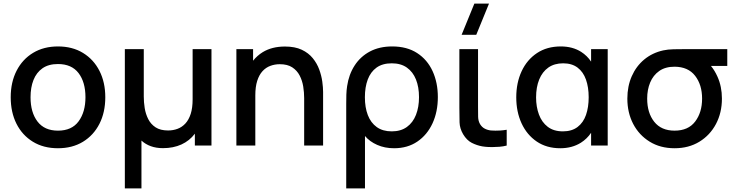

<svg xmlns="http://www.w3.org/2000/svg" viewBox="-20 -815 4118 1075"><path d="M304.5 15Q223.5 15 164 -21.5Q104.5 -58 72.2 -122.2Q40 -186.5 40 -270.5Q40 -355 73 -419.2Q106 -483.5 165.5 -519.2Q225 -555 304.5 -555Q385.5 -555 445 -518.5Q504.5 -482 537 -418Q569.5 -354 569.5 -270.5Q569.5 -186 536.8 -121.8Q504 -57.5 444.5 -21.2Q385 15 304.5 15ZM304.5 -83.5Q382 -83.5 420.2 -135.8Q458.5 -188 458.5 -270.5Q458.5 -355 419.8 -405.8Q381 -456.5 304.5 -456.5Q252 -456.5 218 -432.8Q184 -409 167.5 -367.2Q151 -325.5 151 -270.5Q151 -185.5 190 -134.5Q229 -83.5 304.5 -83.5Z M679 240V-540H785V-274.5Q785 -243 790.2 -209.8Q795.5 -176.5 810 -148Q824.5 -119.5 851.2 -102Q878 -84.5 921 -84.5Q949.5 -84.5 974.2 -93.8Q999 -103 1018 -123.5Q1037 -144 1047.8 -177.5Q1058.5 -211 1058.5 -259V-540H1164V0H1071V-66.5Q1041.5 -27 996 -6.2Q950.5 14.5 892.5 14.5Q854.5 14.5 824.2 3.5Q794 -7.5 772 -28V240Z M1683 0V-265.5Q1683 -297 1677.8 -330.2Q1672.5 -363.5 1657.8 -392Q1643 -420.5 1616.2 -438Q1589.5 -455.5 1546.5 -455.5Q1518.5 -455.5 1493.5 -446.2Q1468.5 -437 1449.8 -416.5Q1431 -396 1420.2 -362.5Q1409.5 -329 1409.5 -281V0H1303.5V-540H1397V-475Q1419.5 -503.5 1451 -523Q1502.5 -554.5 1575.5 -554.5Q1631.5 -554.5 1669.5 -536.5Q1707.5 -518.5 1731.2 -489.2Q1755 -460 1767.5 -425.5Q1780 -391 1784.5 -358Q1789 -325 1789 -300V0Z M1918.5 240V-233.5Q1918.5 -260.5 1919.2 -285.5Q1920 -310.5 1923.5 -332.5Q1933 -398 1965.5 -448.2Q1998 -498.5 2051.2 -526.8Q2104.5 -555 2176 -555Q2258.5 -555 2315.5 -518Q2372.5 -481 2402 -416.8Q2431.5 -352.5 2431.5 -271.5Q2431.5 -189.5 2401.8 -124.8Q2372 -60 2317 -22.5Q2262 15 2186.5 15Q2134 15 2091.8 -3.8Q2049.5 -22.5 2023.5 -53.5V240ZM2173.5 -79.5Q2224 -79.5 2258 -104Q2292 -128.5 2309 -171.8Q2326 -215 2326 -271Q2326 -327.5 2309 -370Q2292 -412.5 2258.2 -436.5Q2224.5 -460.5 2173.5 -460.5Q2121.5 -460.5 2088.2 -436.5Q2055 -412.5 2039 -369.8Q2023 -327 2023 -270.5Q2023 -213.5 2039.5 -170.5Q2056 -127.5 2089.5 -103.5Q2123 -79.5 2173.5 -79.5Z M2646.5 -620H2564.5L2636 -795H2718ZM2680 4.5Q2649.5 -1 2621.5 -15.2Q2593.5 -29.5 2573 -63.5Q2554 -96 2553 -130.2Q2552 -164.5 2552 -212.5V-540H2656.5V-217.5Q2656.5 -184 2657 -161Q2657.5 -138 2667.5 -120.5Q2678 -103 2694 -94.8Q2710 -86.5 2728.5 -84.5Q2741 -83.5 2754 -83.5Q2763 -83.5 2779.5 -84.2Q2796 -85 2817 -88.5V0Q2798 5 2776.2 6.8Q2754.5 8.5 2736.5 8.5Q2729.5 8.5 2714 8Q2698.5 7.5 2680 4.5Z M3117 15Q3040.5 15 2985.2 -22.5Q2930 -60 2900.2 -124.5Q2870.5 -189 2870.5 -270Q2870.5 -351.5 2900.5 -416Q2930.5 -480.5 2986.5 -517.8Q3042.5 -555 3120 -555Q3186 -555 3234 -524.5Q3267.5 -503 3289.5 -470V-540H3382.5V0H3289.5V-71.5Q3267 -38 3232.5 -16Q3183 15 3117 15ZM3131.5 -79.5Q3181.5 -79.5 3213.8 -104Q3246 -128.5 3261 -171.5Q3276 -214.5 3276 -270.5Q3276 -326.5 3260.8 -369.5Q3245.5 -412.5 3213.8 -436.5Q3182 -460.5 3133 -460.5Q3084 -460.5 3050.2 -436.8Q3016.5 -413 2999 -370Q2981.5 -327 2981.5 -269.5Q2981.5 -217 2997.5 -173.8Q3013.5 -130.5 3046.8 -105Q3080 -79.5 3131.5 -79.5Z M3757 15Q3677 15 3617.5 -21.8Q3558 -58.5 3525.2 -121.2Q3492.5 -184 3492.5 -263Q3492.5 -332 3517.2 -388.2Q3542 -444.5 3587.2 -482Q3632.5 -519.5 3694 -533Q3719 -538.5 3751.2 -539.2Q3783.5 -540 3823.5 -540H4052V-446H3960.5Q3981.5 -420.5 3997 -386Q4022 -330.5 4022 -263Q4022 -184 3988.8 -121Q3955.5 -58 3895.8 -21.5Q3836 15 3757 15ZM3757 -83.5Q3833.5 -83.5 3872.2 -134.5Q3911 -185.5 3911 -263Q3911 -340 3872 -390.5Q3833 -441 3757 -441.5Q3705 -441.5 3671 -417.5Q3637 -393.5 3620.2 -353Q3603.5 -312.5 3603.5 -263Q3603.5 -183 3643 -133.2Q3682.5 -83.5 3757 -83.5Z"/></svg>

Font: Cns Manrope SemBd
Style: Regular
Weight: 600
Designer: Mikhail Sharanda
Foundry: Mikhail Sharanda
Version: Version 4.504